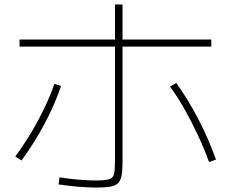

<svg xmlns="http://www.w3.org/2000/svg" viewBox="-20 -831 1040 865"><path d="M415 14Q390 14 357.5 12Q325 10 295 6.5Q265 3 244 0L248 -32Q268 -29 296 -25.5Q324 -22 355.5 -20Q387 -18 411 -18Q452 -18 470.5 -23Q489 -28 493.5 -46Q498 -64 498 -105V-811H532V-103Q532 -65 528 -41.5Q524 -18 512 -6Q500 6 476.5 10Q453 14 415 14ZM49 -126Q107 -205 153 -291Q199 -377 225 -453L255 -444Q229 -365 183 -277.5Q137 -190 77 -108ZM922 -101Q900 -161 872 -221Q844 -281 812.5 -337Q781 -393 746 -441L774 -457Q827 -384 874 -293.5Q921 -203 953 -112ZM68 -621V-653H932V-621Z"/></svg>

Font: M PLUS 1 ExtraLight
Style: Regular
Weight: 250
Version: Version 1.001